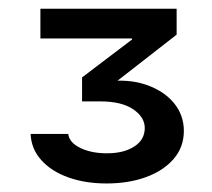

<svg xmlns="http://www.w3.org/2000/svg" viewBox="-20 -855 488 441"><path d="M224.6 -433.6Q175.8 -433.6 137 -447.5Q98.1 -461.4 75 -487.1Q51.8 -512.7 50.3 -547.4H136.7Q139.2 -527.3 164.6 -515.1Q189.9 -502.9 225.6 -502.9Q264.6 -502.9 288.6 -518.6Q312.5 -534.2 312.5 -561Q312.5 -585.9 285.9 -604Q259.3 -622.1 210.4 -622.1H168.5V-677.2L283.2 -764.2V-766.6H72.8V-835H385.7V-775.4L222.7 -648.4V-667.5Q274.9 -674.3 315.4 -660.4Q356 -646.5 379.2 -618.7Q402.3 -590.8 402.3 -554.2Q402.3 -517.1 378.9 -490Q355.5 -462.9 315.4 -448.2Q275.4 -433.6 224.6 -433.6Z"/></svg>

Font: Inter Variable LoSnoCo
Style: Regular
Weight: 400
Designer: Rasmus Andersson
Foundry: rsms
Version: Version 4.000;git-a52131595; featfreeze: case,dlig,ss01,ss02